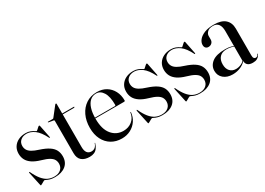

<svg xmlns="http://www.w3.org/2000/svg" viewBox="-13 -1090 2280 1654"><g transform="rotate(-30 1127.0 -263.0)"><path d="M174.5 -437.5Q136.5 -437.5 113.5 -417.2Q90.5 -397 90.5 -363.5Q90.5 -341.5 100.8 -323.5Q111 -305.5 135.5 -290.8Q160 -276 202 -263Q257 -245 289.2 -223.5Q321.5 -202 335.2 -175Q349 -148 349 -113.5Q349 -54.5 309 -22.2Q269 10 202 10Q172 10 152.8 4Q133.5 -2 123.2 -7.8Q113 -13.5 110 -13.5Q105.5 -13.5 95 -7.8Q84.5 -2 74.5 4Q64.5 10 62 10Q61 10 59.5 9.2Q58 8.5 57 5L27.5 -131Q27 -135 27.2 -137.2Q27.5 -139.5 29 -140Q30.5 -141 32 -140.2Q33.5 -139.5 34.5 -137.5Q59 -85.5 84 -55Q109 -24.5 137.2 -11Q165.5 2.5 199 2.5Q241 2.5 265 -18.8Q289 -40 289 -75Q289 -97 279 -115Q269 -133 243.2 -148Q217.5 -163 170 -176.5Q120 -191 89 -212Q58 -233 43.8 -260.2Q29.5 -287.5 29.5 -321.5Q29.5 -359.5 47.5 -387.5Q65.5 -415.5 97 -430.8Q128.5 -446 169 -446Q196 -446 216 -437.8Q236 -429.5 248 -421.2Q260 -413 263 -413Q265.5 -413 273.8 -420.8Q282 -428.5 290.5 -436Q299 -443.5 302.5 -443.5Q304.5 -443.5 306.8 -442Q309 -440.5 309.5 -436L333.5 -316.5Q334.5 -312 334 -309.8Q333.5 -307.5 331.5 -306.5Q330.5 -306 329.2 -306.8Q328 -307.5 327 -309Q291.5 -380.5 252 -409Q212.5 -437.5 174.5 -437.5Z M435 -419.5 388.5 -427.5Q386 -428.5 385 -429.2Q384 -430 384 -431.5Q384 -433 385 -433.8Q386 -434.5 387 -434.5H433Q437 -434.5 439.5 -435.8Q442 -437 443.5 -440L515 -531Q517 -533 519 -534.5Q521 -536 523.5 -536Q525.5 -536 527 -534.5Q528.5 -533 528.5 -530V-101Q528.5 -62.5 543.2 -43.8Q558 -25 584.5 -25Q594.5 -25 603.2 -27.8Q612 -30.5 619.5 -36.2Q627 -42 633 -51.2Q639 -60.5 643 -73Q644.5 -75.5 646.2 -75.2Q648 -75 647 -71.5Q639 -44.5 626 -26.8Q613 -9 593.8 -0.5Q574.5 8 548.5 8Q498.5 8 470.2 -16Q442 -40 442 -90V-409.5Q442 -414 440.8 -416.5Q439.5 -419 435 -419.5ZM499 -425.5 501 -434.5H643Q645.5 -434.5 646.5 -433.8Q647.5 -433 647.5 -431Q647.5 -428.5 644.5 -427Q641.5 -425.5 636 -425.5Z M1050.5 -264Q1050.5 -260 1047.8 -257.5Q1045 -255 1040 -255H731.5V-262.5H953Q961 -262.5 961 -271.5Q961 -354.5 934.5 -396.2Q908 -438 867 -438Q831.5 -438 806.5 -416.2Q781.5 -394.5 768 -352.8Q754.5 -311 754.5 -250.5Q754.5 -147.5 798.8 -94Q843 -40.5 913 -40.5Q963 -40.5 999 -69.5Q1035 -98.5 1041.5 -148.5Q1042 -150.5 1042.8 -151.2Q1043.5 -152 1044 -152Q1045.5 -152 1046.5 -151.2Q1047.5 -150.5 1047 -147.5Q1043 -102.5 1018.8 -66.8Q994.5 -31 955.8 -10.5Q917 10 869 10Q810 10 765.8 -16.8Q721.5 -43.5 697 -92.5Q672.5 -141.5 672.5 -207.5Q672.5 -276.5 698 -330.2Q723.5 -384 769.8 -414.8Q816 -445.5 877.5 -445.5Q930 -445.5 968.8 -422Q1007.5 -398.5 1029 -357.5Q1050.5 -316.5 1050.5 -264Z M1244 -437.5Q1206 -437.5 1183 -417.2Q1160 -397 1160 -363.5Q1160 -341.5 1170.2 -323.5Q1180.5 -305.5 1205 -290.8Q1229.5 -276 1271.5 -263Q1326.5 -245 1358.8 -223.5Q1391 -202 1404.8 -175Q1418.5 -148 1418.5 -113.5Q1418.5 -54.5 1378.5 -22.2Q1338.5 10 1271.5 10Q1241.5 10 1222.2 4Q1203 -2 1192.8 -7.8Q1182.5 -13.5 1179.5 -13.5Q1175 -13.5 1164.5 -7.8Q1154 -2 1144 4Q1134 10 1131.5 10Q1130.5 10 1129 9.2Q1127.5 8.5 1126.5 5L1097 -131Q1096.5 -135 1096.8 -137.2Q1097 -139.5 1098.5 -140Q1100 -141 1101.5 -140.2Q1103 -139.5 1104 -137.5Q1128.5 -85.5 1153.5 -55Q1178.5 -24.5 1206.8 -11Q1235 2.5 1268.5 2.5Q1310.5 2.5 1334.5 -18.8Q1358.5 -40 1358.5 -75Q1358.5 -97 1348.5 -115Q1338.5 -133 1312.8 -148Q1287 -163 1239.5 -176.5Q1189.5 -191 1158.5 -212Q1127.5 -233 1113.2 -260.2Q1099 -287.5 1099 -321.5Q1099 -359.5 1117 -387.5Q1135 -415.5 1166.5 -430.8Q1198 -446 1238.5 -446Q1265.5 -446 1285.5 -437.8Q1305.5 -429.5 1317.5 -421.2Q1329.5 -413 1332.5 -413Q1335 -413 1343.2 -420.8Q1351.5 -428.5 1360 -436Q1368.5 -443.5 1372 -443.5Q1374 -443.5 1376.2 -442Q1378.5 -440.5 1379 -436L1403 -316.5Q1404 -312 1403.5 -309.8Q1403 -307.5 1401 -306.5Q1400 -306 1398.8 -306.8Q1397.5 -307.5 1396.5 -309Q1361 -380.5 1321.5 -409Q1282 -437.5 1244 -437.5Z M1619.5 -437.5Q1581.5 -437.5 1558.5 -417.2Q1535.5 -397 1535.5 -363.5Q1535.5 -341.5 1545.8 -323.5Q1556 -305.5 1580.5 -290.8Q1605 -276 1647 -263Q1702 -245 1734.2 -223.5Q1766.5 -202 1780.2 -175Q1794 -148 1794 -113.5Q1794 -54.5 1754 -22.2Q1714 10 1647 10Q1617 10 1597.8 4Q1578.5 -2 1568.2 -7.8Q1558 -13.5 1555 -13.5Q1550.5 -13.5 1540 -7.8Q1529.5 -2 1519.5 4Q1509.5 10 1507 10Q1506 10 1504.5 9.2Q1503 8.5 1502 5L1472.5 -131Q1472 -135 1472.2 -137.2Q1472.5 -139.5 1474 -140Q1475.5 -141 1477 -140.2Q1478.5 -139.5 1479.5 -137.5Q1504 -85.5 1529 -55Q1554 -24.5 1582.2 -11Q1610.5 2.5 1644 2.5Q1686 2.5 1710 -18.8Q1734 -40 1734 -75Q1734 -97 1724 -115Q1714 -133 1688.2 -148Q1662.5 -163 1615 -176.5Q1565 -191 1534 -212Q1503 -233 1488.8 -260.2Q1474.5 -287.5 1474.5 -321.5Q1474.5 -359.5 1492.5 -387.5Q1510.5 -415.5 1542 -430.8Q1573.5 -446 1614 -446Q1641 -446 1661 -437.8Q1681 -429.5 1693 -421.2Q1705 -413 1708 -413Q1710.5 -413 1718.8 -420.8Q1727 -428.5 1735.5 -436Q1744 -443.5 1747.5 -443.5Q1749.5 -443.5 1751.8 -442Q1754 -440.5 1754.5 -436L1778.5 -316.5Q1779.5 -312 1779 -309.8Q1778.5 -307.5 1776.5 -306.5Q1775.5 -306 1774.2 -306.8Q1773 -307.5 1772 -309Q1736.5 -380.5 1697 -409Q1657.5 -437.5 1619.5 -437.5Z M2104.5 -46.5V-50L2100.5 -46.5V-347Q2100.5 -392 2082.8 -415.5Q2065 -439 2030 -439Q1991.5 -439 1973.2 -420.8Q1955 -402.5 1955 -382V-347.5Q1955 -327 1941.5 -313.8Q1928 -300.5 1907 -300.5Q1891 -300.5 1880.8 -310.8Q1870.5 -321 1870.5 -341Q1870.5 -366.5 1890 -390.5Q1909.5 -414.5 1947.5 -429.8Q1985.5 -445 2040.5 -445Q2115.5 -445 2152.5 -412Q2189.5 -379 2189.5 -319.5V-54Q2189.5 -33.5 2196.2 -25Q2203 -16.5 2213 -16.5Q2222 -16.5 2229.2 -22Q2236.5 -27.5 2237.5 -38.5Q2238 -40 2238.8 -40.8Q2239.5 -41.5 2240.5 -41.5Q2241.5 -41.5 2242 -40.8Q2242.5 -40 2242.5 -38.5Q2242.5 -30 2235.2 -19Q2228 -8 2212.5 0.2Q2197 8.5 2171.5 8.5Q2137.5 8.5 2121 -6.5Q2104.5 -21.5 2104.5 -46.5ZM1847 -96Q1847 -147 1889.5 -179.8Q1932 -212.5 2019.5 -212.5Q2054.5 -212.5 2077.8 -205.8Q2101 -199 2120.5 -189.5L2117.5 -186Q2097.5 -195 2076.5 -200.5Q2055.5 -206 2029.5 -206Q1984.5 -206 1960.8 -180Q1937 -154 1937 -109.5Q1937 -66 1959.2 -41.8Q1981.5 -17.5 2018 -17.5Q2043.5 -17.5 2068 -28.2Q2092.5 -39 2109 -60.5L2113.5 -57.5Q2091 -25.5 2053 -8.2Q2015 9 1971 9Q1915.5 9 1881.2 -20.2Q1847 -49.5 1847 -96Z"/></g></svg>

Font: Fraunces 120pt
Style: Regular
Weight: 400
Version: Version 1.000;[b76b70a41]